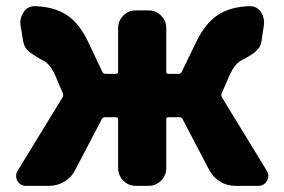

<svg xmlns="http://www.w3.org/2000/svg" viewBox="-20 -603 923 623"><path d="M699.2 -299.8Q696.3 -293 700.2 -287.1L845.7 -48.8Q850.6 -41 850.6 -32.2Q850.6 -24.4 846.7 -16.6Q836.9 0 818.4 0H743.2Q716.8 0 694.3 -13.7Q671.9 -27.3 659.2 -50.8L572.3 -216.8Q569.3 -222.7 561.5 -222.7H527.3Q519.5 -222.7 519.5 -215.8V-57.6Q519.5 -34.2 502.9 -17.1Q486.3 0 461.9 0H420.9Q396.5 0 379.9 -17.1Q363.3 -34.2 363.3 -57.6V-215.8Q363.3 -222.7 355.5 -222.7H321.3Q314.5 -222.7 310.5 -216.8L223.6 -50.8Q211.9 -27.3 189 -13.7Q166 0 139.6 0H64.5Q45.9 0 36.1 -16.6Q32.2 -24.4 32.2 -32.2Q32.2 -41 37.1 -48.8L183.6 -288.1Q186.5 -293.9 183.6 -300.8L158.2 -360.4Q142.6 -394.5 121.1 -406.2Q119.1 -407.2 110.8 -411.6Q102.5 -416 99.6 -418Q96.7 -419.9 89.8 -424.3Q83 -428.7 79.6 -431.2Q76.2 -433.6 71.3 -438Q66.4 -442.4 64 -446.3Q61.5 -450.2 59.1 -455.6Q56.6 -460.9 55.7 -466.8L46.9 -518.6Q45.9 -524.4 45.9 -529.3Q45.9 -547.9 56.6 -563.5Q69.3 -583 92.8 -583Q92.8 -583 93.8 -583Q155.3 -581.1 196.8 -554.2Q238.3 -527.3 267.6 -463.9L312.5 -369.1Q316.4 -363.3 323.2 -363.3H355.5Q363.3 -363.3 363.3 -370.1V-511.7Q363.3 -535.2 379.9 -552.2Q396.5 -569.3 420.9 -569.3H461.9Q486.3 -569.3 502.9 -552.2Q519.5 -535.2 519.5 -511.7V-370.1Q519.5 -363.3 527.3 -363.3H558.6Q566.4 -363.3 569.3 -369.1L615.2 -463.9Q645.5 -527.3 686.5 -554.2Q727.5 -581.1 789.1 -583Q790 -583 791 -583Q813.5 -583 827.1 -563.5Q836.9 -547.9 836.9 -529.3Q836.9 -524.4 835.9 -518.6L828.1 -466.8Q826.2 -460 824.2 -454.6Q822.3 -449.2 816.9 -443.8Q811.5 -438.5 808.6 -435.1Q805.7 -431.6 797.4 -426.8Q789.1 -421.9 786.6 -419.9Q784.2 -418 773.9 -412.6Q763.7 -407.2 761.7 -406.2Q741.2 -394.5 725.6 -360.4Z"/></svg>

Font: Gen Jyuu Gothic Heavy
Style: Bold
Weight: 900
Designer: [Source Han Sans]
Ryoko NISHIZUKA  (kana & ideographs); Paul D. Hunt (Latin, Greek & Cyrillic); Wenlong ZHANG  (bopomofo
Version: Version 1.002.20150607